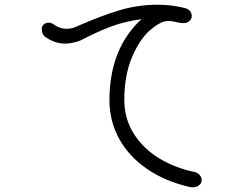

<svg xmlns="http://www.w3.org/2000/svg" viewBox="-20 -761 1040 814"><path d="M835 4Q835 16 824 24.5Q813 33 799 33Q788 33 785 32Q680 8 603 -45Q526 -98 485 -173Q444 -248 444 -336Q444 -555 580 -680Q505 -669 450.5 -648.5Q396 -628 330 -594Q318 -587 296 -581.5Q274 -576 258 -576Q211 -576 170 -606Q164 -610 160.5 -619Q157 -628 157 -637Q157 -650 165.5 -657.5Q174 -665 188 -665Q196 -665 206 -659Q231 -639 263 -639Q286 -639 308 -650Q408 -694 486.5 -717.5Q565 -741 648 -741Q708 -741 763 -727Q777 -724 785 -714.5Q793 -705 793 -693Q793 -680 782.5 -671.5Q772 -663 760 -663Q744 -663 733 -666Q711 -672 695 -672Q678 -672 662 -664.5Q646 -657 627 -642Q576 -603 541.5 -523Q507 -443 507 -339Q507 -258 547 -194.5Q587 -131 654.5 -90Q722 -49 804 -32Q818 -29 826.5 -19Q835 -9 835 4Z"/></svg>

Font: Tsukimi Rounded
Style: Regular
Weight: 400
Designer: Takashi Funayama
Foundry: Takashi Funayama
Version: Version 1.032; ttfautohint (v1.8.3)